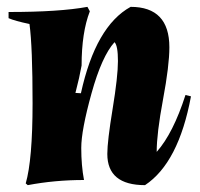

<svg xmlns="http://www.w3.org/2000/svg" viewBox="-20 -525 582 560"><path d="M474 -387Q474 -334 455.5 -235Q437 -136 437 -82Q485 -136 521 -248L537 -244Q501 -50 403 15Q293 15 293 -76Q293 -113 308.5 -207.5Q324 -302 324 -347Q324 -392 314 -402Q277 -361 247 -253Q217 -145 217 -93.5Q217 -42 225 0Q140 0 61 15L55 10Q75 -59 75 -224Q75 -389 66 -455Q23 -464 5 -472V-490Q154 -490 235 -505L242 -492Q218 -430 218 -334Q212 -300 200 -254L216 -253Q259 -449 361 -505Q474 -505 474 -387Z"/></svg>

Font: Almendra
Style: Bold Italic
Weight: 700
Italic angle: -12°
Designer: Ana Sanfelippo
Foundry: Ana Sanfelippo
Version: Version 1.004